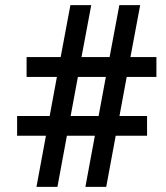

<svg xmlns="http://www.w3.org/2000/svg" viewBox="-20 -731 650 751"><path d="M351.1 -200.2H241.7L204.6 0H122.6L159.7 -200.2H46.9V-277.3H174.3L202.6 -430.2H84V-507.8H217.3L255.4 -710.9H336.9L298.8 -507.8H408.7L446.8 -710.9H528.3L490.2 -507.8H591.8V-430.2H475.6L447.3 -277.3H555.2V-200.2H432.6L395.5 0H314ZM256.3 -277.3H365.7L394 -430.2H284.7Z"/></svg>

Font: Shabnam Medium FD
Style: Medium-FD
Weight: 500
Foundry: DejaVu fonts team - Redesigned by Saber Rastikerdar - Based on Vazir font
Version: Version 5.0.0